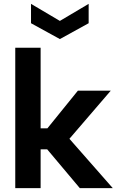

<svg xmlns="http://www.w3.org/2000/svg" viewBox="-20 -965 609 985"><path d="M58.3 0V-720H188.4V-306.7H223.2L379.7 -500H548.4L336.1 -253L558.4 0H389.3L222.2 -198.8H188.4V0ZM287.2 -764.5 139.1 -845.9V-945.2L287.2 -857.7L434.8 -945.2V-845.9Z"/></svg>

Font: Envelope Sans Variable
Style: Regular
Weight: 500
Designer: Andreas Rasmussen / Norman Anderson
Foundry: mail.de GmbH
Version: Version 1.150